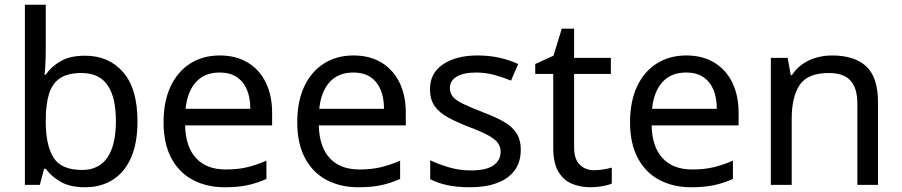

<svg xmlns="http://www.w3.org/2000/svg" viewBox="-20 -780 3805 810"><path d="M173 -575Q173 -541 171.5 -511.5Q170 -482 168 -465H173Q196 -499 236 -522Q276 -545 339 -545Q439 -545 499.5 -475.5Q560 -406 560 -268Q560 -176 532.5 -114Q505 -52 455 -21Q405 10 339 10Q276 10 236 -13Q196 -36 173 -68H166L148 0H85V-760H173ZM324 -472Q267 -472 234 -450.5Q201 -429 187 -384.5Q173 -340 173 -271V-267Q173 -168 205.5 -115.5Q238 -63 326 -63Q398 -63 433.5 -116Q469 -169 469 -269Q469 -370 433.5 -421Q398 -472 324 -472Z M907 -546Q976 -546 1025.5 -516Q1075 -486 1101.5 -431.5Q1128 -377 1128 -304V-251H761Q763 -160 807.5 -112.5Q852 -65 932 -65Q983 -65 1022.5 -74.5Q1062 -84 1104 -102V-25Q1063 -7 1023 1.5Q983 10 928 10Q852 10 793.5 -21Q735 -52 702.5 -113.5Q670 -175 670 -264Q670 -352 699.5 -415Q729 -478 782.5 -512Q836 -546 907 -546ZM906 -474Q843 -474 806.5 -433.5Q770 -393 763 -321H1036Q1036 -367 1022 -401Q1008 -435 979.5 -454.5Q951 -474 906 -474Z M1471 -546Q1540 -546 1589.5 -516Q1639 -486 1665.5 -431.5Q1692 -377 1692 -304V-251H1325Q1327 -160 1371.5 -112.5Q1416 -65 1496 -65Q1547 -65 1586.5 -74.5Q1626 -84 1668 -102V-25Q1627 -7 1587 1.5Q1547 10 1492 10Q1416 10 1357.5 -21Q1299 -52 1266.5 -113.5Q1234 -175 1234 -264Q1234 -352 1263.5 -415Q1293 -478 1346.5 -512Q1400 -546 1471 -546ZM1470 -474Q1407 -474 1370.5 -433.5Q1334 -393 1327 -321H1600Q1600 -367 1586 -401Q1572 -435 1543.5 -454.5Q1515 -474 1470 -474Z M2177 -148Q2177 -96 2151 -61Q2125 -26 2077 -8Q2029 10 1963 10Q1907 10 1866.5 1Q1826 -8 1795 -24V-104Q1827 -88 1872.5 -74.5Q1918 -61 1965 -61Q2032 -61 2062 -82.5Q2092 -104 2092 -140Q2092 -160 2081 -176Q2070 -192 2041.5 -208Q2013 -224 1960 -244Q1908 -264 1871 -284Q1834 -304 1814 -332Q1794 -360 1794 -404Q1794 -472 1849.5 -509Q1905 -546 1995 -546Q2044 -546 2086.5 -536.5Q2129 -527 2166 -510L2136 -440Q2102 -454 2065 -464Q2028 -474 1989 -474Q1935 -474 1906.5 -456.5Q1878 -439 1878 -409Q1878 -387 1891 -371.5Q1904 -356 1934.5 -341.5Q1965 -327 2016 -307Q2067 -288 2103 -268Q2139 -248 2158 -219.5Q2177 -191 2177 -148Z M2486 -62Q2506 -62 2527 -65.5Q2548 -69 2561 -73V-6Q2547 1 2521 5.5Q2495 10 2471 10Q2429 10 2393.5 -4.5Q2358 -19 2336 -55Q2314 -91 2314 -156V-468H2238V-510L2315 -545L2350 -659H2402V-536H2557V-468H2402V-158Q2402 -109 2425.5 -85.5Q2449 -62 2486 -62Z M2875 -546Q2944 -546 2993.5 -516Q3043 -486 3069.5 -431.5Q3096 -377 3096 -304V-251H2729Q2731 -160 2775.5 -112.5Q2820 -65 2900 -65Q2951 -65 2990.5 -74.5Q3030 -84 3072 -102V-25Q3031 -7 2991 1.5Q2951 10 2896 10Q2820 10 2761.5 -21Q2703 -52 2670.5 -113.5Q2638 -175 2638 -264Q2638 -352 2667.5 -415Q2697 -478 2750.5 -512Q2804 -546 2875 -546ZM2874 -474Q2811 -474 2774.5 -433.5Q2738 -393 2731 -321H3004Q3004 -367 2990 -401Q2976 -435 2947.5 -454.5Q2919 -474 2874 -474Z M3490 -546Q3586 -546 3635 -499.5Q3684 -453 3684 -349V0H3597V-343Q3597 -408 3568 -440Q3539 -472 3477 -472Q3388 -472 3354 -422Q3320 -372 3320 -278V0H3232V-536H3303L3316 -463H3321Q3339 -491 3365.5 -509.5Q3392 -528 3424 -537Q3456 -546 3490 -546Z"/></svg>

Font: usinhala85
Style: Book
Weight: 400
Designer: Jelle Bosma - Monotype Design Team
Foundry: Monotype Imaging Inc.
Version: Version 2.003